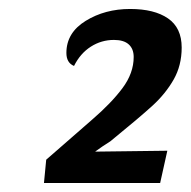

<svg xmlns="http://www.w3.org/2000/svg" viewBox="-20 -793 425 428"><path d="M385 -687Q385 -647 367 -615.5Q349 -584 320 -557.5Q291 -531 226 -478Q224 -477 209 -467L192 -455L353 -457L337 -385H78L83 -437L185 -526Q228 -563 253 -596.5Q278 -630 278 -666Q278 -684 267 -694Q256 -704 234 -704Q206 -704 182.5 -689Q159 -674 145 -646Q128 -653 128 -675Q128 -720 171 -746.5Q214 -773 270 -773Q324 -773 354.5 -752Q385 -731 385 -687Z"/></svg>

Font: Sansita Medium Italic
Style: Regular
Weight: 500
Italic angle: -11°
Designer: Pablo Cosgaya
Foundry: Omnibus-Type
Version: Version 1.006